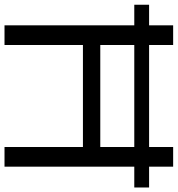

<svg xmlns="http://www.w3.org/2000/svg" viewBox="6 -780 769 830"><g transform="rotate(90 390.0 -364.5)"><path d="M84 0V-729H169V0ZM610 0V-729H695V0ZM144 -339V-414H635V-339ZM-5 -561V-625H785V-561Z"/></g></svg>

Font: Mona Sans ExtraLight
Style: Regular
Weight: 400
Version: Version 2.000